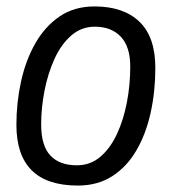

<svg xmlns="http://www.w3.org/2000/svg" viewBox="-20 -567 537 597"><path d="M222 10Q31 10 31 -179Q31 -248 45.5 -314Q60 -380 90 -432.5Q120 -485 165.5 -516Q211 -547 274 -547Q364 -547 413.5 -499.5Q463 -452 463 -356Q463 -283 448.5 -217Q434 -151 404.5 -100Q375 -49 329.5 -19.5Q284 10 222 10ZM219 -53Q261 -53 292 -79.5Q323 -106 343.5 -150Q364 -194 374.5 -248.5Q385 -303 385 -360Q385 -422 355.5 -453Q326 -484 275 -484Q233 -484 201.5 -456.5Q170 -429 149.5 -384Q129 -339 118.5 -285.5Q108 -232 108 -180Q108 -114 136.5 -83.5Q165 -53 219 -53Z"/></svg>

Font: Georama
Style: Italic
Weight: 400
Italic angle: -9°
Designer: Jean-Baptiste Levee
Foundry: Production Type
Version: Version 1.000